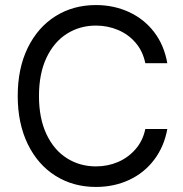

<svg xmlns="http://www.w3.org/2000/svg" viewBox="-20 -737 733 767"><path d="M363.3 -634.8Q298.8 -634.8 247.1 -602.1Q195.3 -569.3 165.5 -505.9Q135.7 -442.4 135.7 -353.5Q135.7 -264.6 165.5 -201.2Q195.3 -137.7 247.1 -105Q298.8 -72.3 363.3 -72.3Q410.2 -72.3 451.2 -89.8Q492.2 -107.4 521.5 -141.1Q550.8 -174.8 560.5 -221.7H648.4Q635.7 -151.4 595.7 -98.6Q555.7 -45.9 495.6 -18.1Q435.5 9.8 363.3 9.8Q272.5 9.8 201.7 -34.7Q130.9 -79.1 90.8 -161.6Q50.8 -244.1 50.8 -353.5Q50.8 -463.9 90.8 -545.9Q130.9 -627.9 201.7 -672.4Q272.5 -716.8 363.3 -716.8Q434.6 -716.8 495.1 -689Q555.7 -661.1 595.7 -608.9Q635.7 -556.6 648.4 -484.4H560.5Q550.8 -532.2 522 -565.9Q493.2 -599.6 451.7 -617.2Q410.2 -634.8 363.3 -634.8Z"/></svg>

Font: WEMIX Pretendard Variable
Style: Regular
Weight: 400
Designer: Base glyphs from Inter by Rasmus Andersson; Hangeul glyphs from Noto Sans CJK(Source Han Sans) by Jang Soo-young and Kan
Foundry: Kil Hyung-jin
Version: Version 1.000;Glyphs 3.2 (3208)